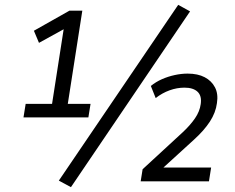

<svg xmlns="http://www.w3.org/2000/svg" viewBox="-20 -749 970 793"><path d="M77 -264 86 -320H195L246 -648L277 -647L141 -572L120 -622L267 -705H320L260 -320H354L345 -264ZM273 24 223 -3 716 -729 765 -702ZM561 0 569 -50 735 -203Q766 -232 785.5 -260.5Q805 -289 809 -319Q814 -353 796 -370Q778 -387 742 -387Q711 -387 680.5 -376Q650 -365 623 -344L603 -394Q624 -411 649 -422Q674 -433 701.5 -439Q729 -445 755 -445Q797 -445 825.5 -430Q854 -415 868 -388Q882 -361 876 -323Q871 -284 847 -247Q823 -210 781 -172L644 -47V-57H852L843 0Z"/></svg>

Font: Nunito Sans 10pt SemiCondensed
Style: Italic
Weight: 400
Width: 4
Italic angle: -9°
Designer: Vernon Adams
Foundry: Vernon Adams
Version: Version 3.101;gftools[0.9.27]